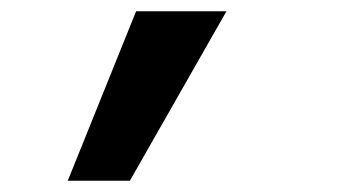

<svg xmlns="http://www.w3.org/2000/svg" viewBox="-20 -160 620 340"><path d="M100 160H210L381 -140H221Z"/></svg>

Font: CommitMono-dimboump
Style: Bold
Weight: 700
Monospace: yes
Designer: Eigil Nikolajsen
Foundry: Eigil Nikolajsen
Version: Version 1.143